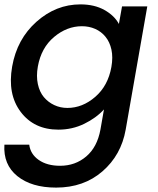

<svg xmlns="http://www.w3.org/2000/svg" viewBox="-21 -580 719 872"><path d="M34.2 -277.8Q56.2 -402.8 144.8 -481.4Q233.4 -560.1 344.2 -560.1Q407.7 -560.1 453.1 -534.7Q498.5 -509.3 519 -471.2L533.2 -550.8H647.9L549.8 8.8Q529.3 124.5 444.3 198.2Q359.4 272 233.9 272Q122.1 272 57.6 219.7Q-6.8 167.5 -1 77.1H111.8Q117.2 120.1 155 146.5Q192.9 172.9 252 172.9Q320.8 172.9 370.6 130.6Q420.4 88.4 435.1 8.8L451.2 -83Q415.5 -43.9 361.3 -17.6Q307.1 8.8 244.1 8.8Q133.8 8.8 73 -71.8Q12.2 -152.3 34.2 -277.8ZM484.9 -275.9Q492.7 -320.3 485.1 -354.7Q477.5 -389.2 458.3 -412.8Q439 -436.5 411.4 -448.7Q383.8 -460.9 351.1 -460.9Q282.7 -460.9 224.4 -411.9Q166 -362.8 150.9 -277.8Q143.1 -234.4 150.9 -198.2Q158.7 -162.1 178.2 -138.9Q197.8 -115.7 225.3 -102.8Q252.9 -89.8 285.2 -89.8Q353.5 -89.8 411.6 -140.1Q469.7 -190.4 484.9 -275.9Z"/></svg>

Font: SVN-Poppins Medium
Style: Italic
Weight: 500
Italic angle: -10°
Designer: Ninad Kale (Devanagari), Jonny Pinhorn (Latin)
Foundry: Indian Type Foundry
Version: Version 3.002 2017